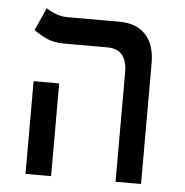

<svg xmlns="http://www.w3.org/2000/svg" viewBox="-47 -658 680 704"><g transform="rotate(5 293.0 -306.0)"><path d="M403.8 0V-402.3Q403.8 -488.3 331.1 -488.3H170.4Q134.3 -488.3 106.9 -500.7Q79.6 -513.2 59.6 -528.3L96.7 -611.8Q107.9 -604 129.4 -595Q150.9 -585.9 174.3 -585.9H365.7Q429.7 -585.9 463.6 -549.3Q497.6 -512.7 497.6 -444.3V0ZM72.3 0V-341.3H166.5V0Z"/></g></svg>

Font: Cascadia Code
Style: Regular
Weight: 400
Designer: Aaron Bell
Foundry: Saja Typeworks
Version: Version 2404.023